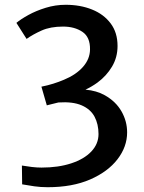

<svg xmlns="http://www.w3.org/2000/svg" viewBox="-20 -772 602 802"><path d="M72.5 -2 71.5 -80.5Q92 -77 113.2 -74.5Q134.5 -72 153.5 -72Q224 -72 277.8 -89.8Q331.5 -107.5 361.5 -139.2Q391.5 -171 391.5 -212Q391.5 -253.5 374.8 -284.8Q358 -316 321 -332Q284 -348 224 -344L175.5 -332L153 -410Q178.5 -415 202.5 -422.5Q226.5 -430 247.5 -439Q298 -460 326.8 -492.8Q355.5 -525.5 356 -565Q357 -617 324.2 -639Q291.5 -661 243.5 -661Q190.5 -661 153.8 -644.5Q117 -628 91 -609.5L48.5 -676.5Q67 -692 98.8 -709.5Q130.5 -727 171 -739.5Q211.5 -752 254.5 -752Q315.5 -752 364.5 -732.2Q413.5 -712.5 442.2 -674.2Q471 -636 471 -580Q471 -532.5 448 -493.8Q425 -455 387 -427Q363.5 -410 337 -397.5Q383.5 -393.5 418 -374Q464 -348 487.5 -306.8Q511 -265.5 511 -219Q511 -159 470.8 -106.8Q430.5 -54.5 356.2 -22.2Q282 10 179 10Q150 10 123.2 6.2Q96.5 2.5 72.5 -2Z"/></svg>

Font: Koeln Type Sans
Style: Regular
Weight: 400
Designer: Eben Sorkin
Foundry: Eben Sorkin
Version: Version 2.001